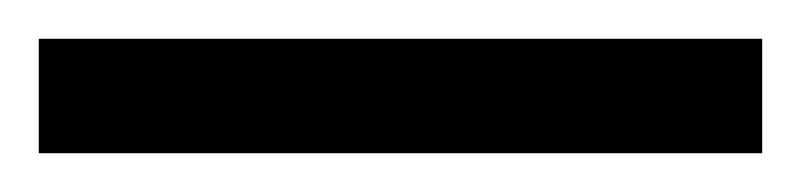

<svg xmlns="http://www.w3.org/2000/svg" viewBox="-24 -839 413 99"><path d="M-4 -760V-819H369V-760Z"/></svg>

Font: Noto Serif Lao ExtraCondensed Medium
Style: Regular
Weight: 500
Width: 2
Designer: Monotype Design Team
Foundry: Monotype Imaging Inc.
Version: Version 2.003; ttfautohint (v1.8.4.7-5d5b)